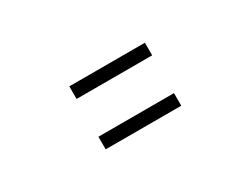

<svg xmlns="http://www.w3.org/2000/svg" viewBox="-38 -694 1077 825"><g transform="rotate(-30 500.0 -282.0)"><path d="M687.5 -375H312.5V-437.5H687.5ZM312.5 -187.5H687.5V-125H312.5Z"/></g></svg>

Font: ChillBitmapSE 16px
Style: Regular
Weight: 400
Designer: Designed by Warren2060
Foundry: ChillType
Version: Version 1.000